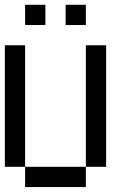

<svg xmlns="http://www.w3.org/2000/svg" viewBox="-20 -853 540 790"><path d="M0 -166.7V-666.7H83.3V-166.7ZM83.3 -166.7H333.3V-83.3H83.3ZM83.3 -750V-833.3H166.7V-750ZM250 -750V-833.3H333.3V-750ZM333.3 -166.7V-666.7H416.7V-166.7Z"/></svg>

Font: GalmuriMono11 Regular
Style: Regular
Weight: 400
Designer: Lee Minseo (quiple)
Version: Version 2.399;hotconv 1.1.1;makeotfexe 2.6.0 DEVELOPMENT